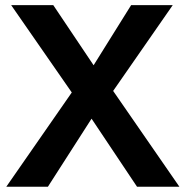

<svg xmlns="http://www.w3.org/2000/svg" viewBox="-20 -710 705 730"><path d="M252.9 -358.4 22.5 -690.4H182.6L335.9 -461.9L478.5 -690.4H636.7L410.2 -364.3L662.1 0H501L328.1 -258.8L162.1 0H3.9Z"/></svg>

Font: Altinn-DIN Exp
Style: DINExp-Bold
Weight: 700
Width: 7
Designer: Charles Nix
Foundry: Altinn
Version: Version 2.00